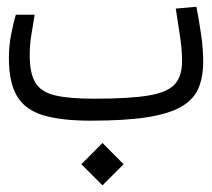

<svg xmlns="http://www.w3.org/2000/svg" viewBox="-20 -355 626 568"><path d="M248.5 2Q160.6 2 107.4 -14.2Q54.2 -30.3 30.3 -70.6Q6.3 -110.8 6.3 -184.1Q6.3 -219.7 13.4 -255.4Q20.5 -291 26.9 -311.5H82.5Q77.1 -278.8 72.5 -250.5Q67.9 -222.2 67.9 -191.9Q67.9 -138.2 84.7 -110.4Q101.6 -82.5 143.1 -72.8Q184.6 -63 258.3 -63Q363.3 -63 419.7 -72.5Q476.1 -82 497.3 -106Q518.6 -129.9 518.6 -173.3Q518.6 -206.1 513.4 -241.9Q508.3 -277.8 500 -329.6L561 -335Q569.8 -289.1 575.4 -250Q581.1 -210.9 581.1 -172.4Q581.1 -127 567.1 -94Q553.2 -61 517.1 -39.8Q481 -18.6 416 -8.3Q351.1 2 248.5 2ZM283.2 193.4 220.7 130.9 283.2 67.9 345.7 130.9Z"/></svg>

Font: Cascadia Code NF Light
Style: Regular
Weight: 300
Monospace: yes
Designer: Aaron Bell
Foundry: Saja Typeworks
Version: Version 2404.023; ttfautohint (v1.8.4)